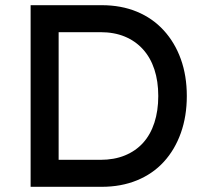

<svg xmlns="http://www.w3.org/2000/svg" viewBox="-20 -720 788 740"><path d="M98 0V-700H372Q447 -700 507.5 -675Q568 -650 611 -603Q654 -556 677 -492Q700 -428 700 -350Q700 -272 677 -207.5Q654 -143 611.5 -96.5Q569 -50 508 -25Q447 0 372 0ZM206 -93 203 -104H367Q420 -104 461.5 -121Q503 -138 531.5 -169.5Q560 -201 575 -247Q590 -293 590 -350Q590 -407 575 -452.5Q560 -498 531 -530Q502 -562 461 -579Q420 -596 367 -596H200L206 -605Z"/></svg>

Font: Mach
Style: Regular
Weight: 400
Version: Version 1.002